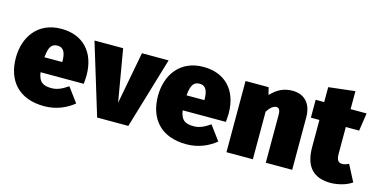

<svg xmlns="http://www.w3.org/2000/svg" viewBox="-69 -1020 2750 1391"><g transform="rotate(15 1306.0 -324.5)"><path d="M545 -274C545 -453 441 -554 283 -554C106 -554 17 -422 17 -266C17 -101 109 20 305 20C398 20 472 -16 525 -59L445 -167C399 -135 362 -120 324 -120C266 -120 228 -134 217 -211H541C543 -230 545 -257 545 -274ZM350 -323H216C223 -405 245 -429 287 -429C338 -429 349 -384 350 -330Z M1091 -534H891L817 -143L750 -534H535L698 0H932Z M1611 -274C1611 -453 1507 -554 1349 -554C1172 -554 1083 -422 1083 -266C1083 -101 1175 20 1371 20C1464 20 1538 -16 1591 -59L1511 -167C1465 -135 1428 -120 1390 -120C1332 -120 1294 -134 1283 -211H1607C1609 -230 1611 -257 1611 -274ZM1416 -323H1282C1289 -405 1311 -429 1353 -429C1404 -429 1415 -384 1416 -330Z M2017 -554C1953 -554 1904 -531 1855 -479L1841 -534H1668V0H1866V-357C1889 -393 1912 -410 1933 -410C1951 -410 1963 -400 1963 -358V0H2161V-394C2161 -496 2106 -554 2017 -554Z M2548 -149C2530 -139 2513 -135 2498 -135C2473 -135 2456 -149 2456 -199V-400H2556L2576 -534H2456V-669L2258 -646V-534H2194V-400H2258V-197C2258 -56 2318 19 2452 20C2502 20 2568 5 2612 -26Z"/></g></svg>

Font: Fira Sans Heavy
Style: Regular
Weight: 900
Designer: bBox Type GmbH & Carrois Corporate GbR & Edenspiekermann AG
Foundry: bBox Type GmbH & Carrois Corporate GbR & Edenspiekermann AG
Version: Version 4.300;PS 004.300;hotconv 1.0.88;makeotf.lib2.5.64775